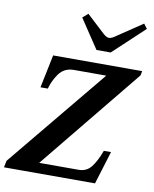

<svg xmlns="http://www.w3.org/2000/svg" viewBox="-124 -1055 909 1132"><g transform="rotate(10 331.0 -489.0)"><path d="M280 -950 312 -978 420 -878Q441 -859 455 -859Q472 -859 497 -878L646 -978L667 -950L481 -776H396ZM-13 -40 479 -637H286Q228 -637 197 -594Q166 -551 153 -502H109L150 -700H683L678 -674L179 -62H415Q462 -62 490 -97.5Q518 -133 542 -198H585L524 0H-21Z"/></g></svg>

Font: Taviraj
Style: Bold Italic
Weight: 700
Italic angle: -12°
Designer: Katatrad Team
Foundry: CadsonDemak
Version: Version 1.001